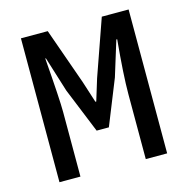

<svg xmlns="http://www.w3.org/2000/svg" viewBox="-99 -755 833 851"><g transform="rotate(-15 317.5 -330.0)"><path d="M70.8 0V-660.2H193.8L285.2 -401.9L316.9 -303.2H320.8L351.1 -401.9L441.9 -660.2H564.9V0H466.8V-296.9Q466.8 -385.7 481.9 -545.9H478L428.2 -384.8L345.2 -178.2H289.1L205.1 -384.8L154.8 -545.9H151.9Q167 -353.5 167 -296.9V0Z"/></g></svg>

Font: Office Code Pro Medium
Style: Regular
Weight: 500
Designer: Nathan Rutzky & Paul D. Hunt
Foundry: Adobe Systems Incorporated
Version: Version 1.004;PS 001.004;hotconv 1.0.70;makeotf.lib2.5.58329